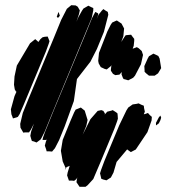

<svg xmlns="http://www.w3.org/2000/svg" viewBox="-20 -619 668 741"><path d="M334 -550 177 -171 153 -112 142 -90 137 -81 121 -69 111 -73 103 -75 100 -84 97 -95 100 -111 111 -142 100 -120 92 -108H76L70 -107L66 -114L59 -126L58 -141L68 -183L89 -235L187 -471L216 -542L238 -585L255 -599L272 -598L280 -593L288 -579L285 -565L275 -535L282 -552L296 -577L302 -586L321 -597L333 -591L340 -588V-579ZM381 -496 354 -430 329 -381 277 -314 265 -229 230 -132 208 -78 192 -47 181 -34 169 -35H160L158 -43L153 -57L157 -72L162 -85L159 -79H153H144L146 -88L153 -108L187 -192L306 -478L335 -549L344 -566L348 -573L359 -567L358 -559L353 -545L360 -562L373 -578L379 -584L386 -579L396 -573L398 -562ZM204 -550 199 -554 204 -568 206 -573 211 -558ZM524 -371 501 -327 494 -319 475 -309 465 -312 457 -314 454 -319 449 -332 450 -341 441 -331 425 -329 416 -334 408 -346V-351L410 -368L413 -374L408 -364L392 -351L384 -353L369 -360L361 -374L359 -384L362 -415L394 -497L407 -523L413 -532L426 -538L431 -540L440 -534L449 -528L459 -509L456 -479L448 -457L460 -476L465 -483L474 -484L486 -485L491 -478L498 -469V-461L496 -442L492 -431L503 -435L508 -437L515 -433L527 -422L532 -407ZM45 -366 96 -452 116 -468 124 -461 128 -457 136 -468 144 -475 152 -477 164 -478 168 -468 171 -460 168 -450 157 -420 72 -216 56 -179 49 -168 44 -166 30 -162 28 -168 24 -178 22 -197 36 -248 44 -266 42 -265 37 -274 34 -292 36 -324ZM602 -356 590 -336 577 -327H560H555L544 -336L538 -342V-347L537 -364L550 -393L555 -402L562 -406L572 -412L583 -407L591 -403L596 -393ZM549 -109 504 -42 485 -32 471 -42 472 -44 430 6 418 47 408 66 397 73 391 77 379 74 371 71 368 58 366 50 370 37 383 2 440 -135 468 -193 475 -204 492 -216 506 -218 515 -220 525 -215 535 -211 536 -202 539 -188 535 -178 540 -179 551 -183 558 -175 566 -168 565 -154ZM313 -133 299 -99 329 -159 350 -183 357 -191 371 -194 379 -191 385 -181 384 -177 385 -178 394 -188 410 -192 415 -194 426 -187 433 -182 434 -176 435 -161 432 -151 421 -121 369 4 340 72 318 96 310 102H298H287L281 93L275 84L278 67V66L275 72L266 79L258 78H246L239 58L241 47L249 21L237 26L230 38L234 27L232 28L230 22L222 4L215 -37L222 -79L253 -155L266 -185L272 -196L292 -204L307 -192L318 -156ZM582 -135V-145L593 -166L599 -173L602 -165L599 -155L593 -143Z"/></svg>

Font: Rubik Marker Hatch
Style: Regular
Weight: 400
Designer: Hubert and Fischer, NaN
Foundry: Hubert & Fischer, NaN
Version: Version 2.200